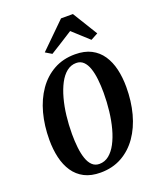

<svg xmlns="http://www.w3.org/2000/svg" viewBox="-178 -1105 1009 1221"><g transform="rotate(-20 326.0 -494.0)"><path d="M288.5 10Q224.5 10 179.5 -13.2Q134.5 -36.5 106.2 -78.5Q78 -120.5 65 -176.2Q52 -232 52 -296.5Q52 -392.5 74.2 -475.5Q96.5 -558.5 140 -620.8Q183.5 -683 246.5 -718Q309.5 -753 390.5 -753Q454.5 -753 499.5 -729.8Q544.5 -706.5 572.8 -664.5Q601 -622.5 614 -567Q627 -511.5 627 -446.5Q627 -350.5 604.8 -267.5Q582.5 -184.5 539 -122.2Q495.5 -60 432.5 -25Q369.5 10 288.5 10ZM300 -44.5Q336 -44.5 364.8 -67.5Q393.5 -90.5 415 -131Q436.5 -171.5 450.8 -224.5Q465 -277.5 472 -338Q479 -398.5 479 -460.5Q479 -509 474.2 -552Q469.5 -595 458.2 -628Q447 -661 427.5 -679.8Q408 -698.5 379 -698.5Q343 -698.5 314.2 -675.5Q285.5 -652.5 264.2 -612Q243 -571.5 228.5 -518.5Q214 -465.5 207 -405.2Q200 -345 200 -282.5Q200 -234 204.8 -191Q209.5 -148 220.8 -115Q232 -82 251.5 -63.2Q271 -44.5 300 -44.5ZM215 -830 386 -998H466.5L570 -829.5L521.5 -803.5Q494.5 -828 467.2 -853Q440 -878 413 -902.5Q374.5 -878 335.5 -853.2Q296.5 -828.5 257.5 -804.5Z"/></g></svg>

Font: Merriweather 24pt SemiCondensed
Style: Bold Italic
Weight: 700
Width: 4
Italic angle: -7.8°
Designer: Eben Sorkin
Foundry: Eben Sorkin
Version: Version 2.101